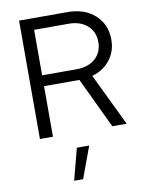

<svg xmlns="http://www.w3.org/2000/svg" viewBox="-103 -772 853 1118"><g transform="rotate(-10 323.5 -213.0)"><path d="M89 0ZM89 0V-700H376Q476 -700 537.5 -644Q599 -588 599 -498Q599 -429 559.5 -378.5Q520 -328 453 -309L602 0H517L375 -299H166V0ZM370 -632H166V-363H370Q439 -363 480.5 -400Q522 -437 522 -497Q522 -558 480.5 -595Q439 -632 370 -632ZM292 87H365L296 274H243Z"/></g></svg>

Font: Red Hat Text
Style: Regular
Weight: 400
Designer: Pentagram / MCKL
Foundry: Pentagram / MCKL
Version: Version 1.005; Red Hat Text